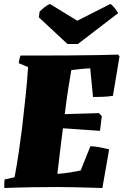

<svg xmlns="http://www.w3.org/2000/svg" viewBox="-20 -939 620 964"><path d="M2 5Q1 -6 1.5 -17Q2 -28 3 -38L53 -49Q64 -105 73.5 -170Q83 -235 90 -290Q99 -367 108 -451Q117 -535 121 -602L74 -622Q76 -632 77.5 -641Q79 -650 83 -660Q208 -660 310.5 -660.5Q413 -661 481.5 -662.5Q550 -664 573 -665L580 -656L547 -458Q524 -454 497 -453Q470 -452 447 -452L433 -596Q421 -596 401 -594Q381 -592 363 -590Q345 -588 338 -587Q330 -541 322 -489.5Q314 -438 305 -366L477 -371L491 -356L482 -282Q440 -285 389.5 -288.5Q339 -292 296 -295Q290 -248 283 -191.5Q276 -135 268 -66Q302 -68 336.5 -74Q371 -80 385 -83L434 -205Q457 -204 481 -199.5Q505 -195 528 -189L494 5Q466 4 426.5 3Q387 2 345 1Q303 0 265 0Q202 0 147.5 1Q93 2 55 3Q17 4 2 5ZM319 -718 175 -852 179 -881Q190 -892 204.5 -903.5Q219 -915 231 -919L368 -835L534 -919Q544 -914 556.5 -897.5Q569 -881 573 -873L371 -718Z"/></svg>

Font: Labrada Black
Style: Italic
Weight: 900
Italic angle: -7°
Designer: Mercedes Jáuregui
Foundry: Omnibus-Type Team
Version: Version 1.000; ttfautohint (v1.8.4.7-5d5b)